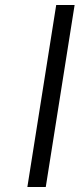

<svg xmlns="http://www.w3.org/2000/svg" viewBox="-20 -752 320 772"><path d="M90 0H164L280 -732H206Z"/></svg>

Font: Exo
Style: Regular Italic
Weight: 400
Designer: Natanael Gama
Version: Version 1.00